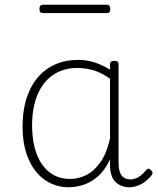

<svg xmlns="http://www.w3.org/2000/svg" viewBox="-20 -771 663 808"><path d="M269 17Q214 17 170 -13Q126 -43 100.5 -100.5Q75 -158 75 -239Q75 -288 84.5 -330.5Q94 -373 113 -407.5Q132 -442 160.5 -467Q189 -492 226 -505.5Q263 -519 309 -519Q344 -519 376 -509Q408 -499 443 -478V-500Q443 -508 447.5 -511.5Q452 -515 461 -515Q471 -515 475 -511.5Q479 -508 479 -500V-88Q479 -64 484 -48Q489 -32 500.5 -24Q512 -16 529 -16Q540 -16 551 -20Q562 -24 573 -33Q584 -42 595 -55Q600 -61 605 -61Q610 -61 615 -55Q620 -51 621.5 -46Q623 -41 619 -35Q608 -20 592.5 -8Q577 4 559.5 10.5Q542 17 525 17Q506 17 491 11Q476 5 465 -6.5Q454 -18 448.5 -35.5Q443 -53 443 -76Q443 -82 443 -88.5Q443 -95 443 -100Q420 -52 389.5 -26.5Q359 -1 327.5 8Q296 17 269 17ZM115 -243Q115 -178 133 -127Q151 -76 187 -47Q223 -18 276 -18Q309 -18 341.5 -33.5Q374 -49 401 -86Q428 -123 443 -188V-440Q406 -466 372.5 -475.5Q339 -485 305 -485Q270 -485 240.5 -474.5Q211 -464 188 -444Q165 -424 148.5 -394.5Q132 -365 123.5 -327Q115 -289 115 -243ZM161 -716Q153 -716 149.5 -720Q146 -724 146 -733Q146 -742 149.5 -746.5Q153 -751 161 -751H429Q437 -751 440.5 -746.5Q444 -742 444 -733Q444 -724 440.5 -720Q437 -716 429 -716Z"/></svg>

Font: Playwrite BE WAL Thin
Style: Regular
Weight: 250
Version: Version 1.002